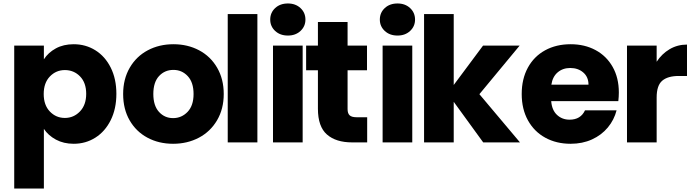

<svg xmlns="http://www.w3.org/2000/svg" viewBox="-20 -821 4001 1107"><path d="M405 -566Q474 -566 530 -531Q586 -496 618.5 -431Q651 -366 651 -280Q651 -194 618.5 -128.5Q586 -63 530 -27.5Q474 8 405 8Q347 8 302.5 -16Q258 -40 233 -78V266H62V-558H233V-479Q258 -518 302 -542Q346 -566 405 -566ZM354 -417Q303 -417 267.5 -380Q232 -343 232 -279Q232 -215 267.5 -178Q303 -141 354 -141Q405 -141 441 -178.5Q477 -216 477 -280Q477 -344 441.5 -380.5Q406 -417 354 -417Z M690 -279Q690 -365 728 -430.5Q766 -496 832 -531Q898 -566 980 -566Q1062 -566 1128 -531Q1194 -496 1232 -430.5Q1270 -365 1270 -279Q1270 -193 1231.5 -127.5Q1193 -62 1126.5 -27Q1060 8 978 8Q896 8 830.5 -27Q765 -62 727.5 -127Q690 -192 690 -279ZM1096 -279Q1096 -346 1062.5 -382Q1029 -418 980 -418Q930 -418 897 -382.5Q864 -347 864 -279Q864 -212 896.5 -176Q929 -140 978 -140Q1027 -140 1061.5 -176Q1096 -212 1096 -279Z M1464 -740V0H1293V-740Z M1538 -708Q1538 -748 1566.5 -774.5Q1595 -801 1640 -801Q1684 -801 1712.5 -774.5Q1741 -748 1741 -708Q1741 -669 1712.5 -642.5Q1684 -616 1640 -616Q1595 -616 1566.5 -642.5Q1538 -669 1538 -708ZM1725 -558V0H1554V-558Z M2097 -145V0H2010Q1917 0 1865 -45.5Q1813 -91 1813 -194V-416H1745V-558H1813V-694H1984V-558H2096V-416H1984V-192Q1984 -167 1996 -156Q2008 -145 2036 -145Z M2170 -708Q2170 -748 2198.5 -774.5Q2227 -801 2272 -801Q2316 -801 2344.5 -774.5Q2373 -748 2373 -708Q2373 -669 2344.5 -642.5Q2316 -616 2272 -616Q2227 -616 2198.5 -642.5Q2170 -669 2170 -708ZM2357 -558V0H2186V-558Z M2766 0 2596 -234V0H2425V-740H2596V-331L2765 -558H2976L2744 -278L2978 0Z M3545 -238H3158Q3162 -186 3191.5 -158.5Q3221 -131 3264 -131Q3328 -131 3353 -185H3535Q3521 -130 3484.5 -86Q3448 -42 3393 -17Q3338 8 3270 8Q3188 8 3124 -27Q3060 -62 3024 -127Q2988 -192 2988 -279Q2988 -366 3023.5 -431Q3059 -496 3123 -531Q3187 -566 3270 -566Q3351 -566 3414 -532Q3477 -498 3512.5 -435Q3548 -372 3548 -288Q3548 -264 3545 -238ZM3373 -333Q3373 -377 3343 -403Q3313 -429 3268 -429Q3225 -429 3195.5 -404Q3166 -379 3159 -333Z M3941 -564V-383H3894Q3830 -383 3798 -355.5Q3766 -328 3766 -259V0H3595V-558H3766V-465Q3796 -511 3841 -537.5Q3886 -564 3941 -564Z"/></svg>

Font: Poppins A&M
Style: Bold-A&M
Weight: 700
Designer: Ninad Kale (Devanagari), Jonny Pinhorn (Latin)
Foundry: Indian Type Foundry
Version: 4.004